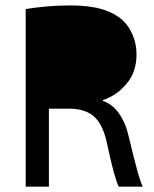

<svg xmlns="http://www.w3.org/2000/svg" viewBox="-20 -699 578 719"><path d="M76.2 0V-665C98.3 -668.9 124.3 -672.2 154.3 -674.8C184.2 -677.4 213.9 -678.7 243.2 -678.7C289.4 -678.7 328.5 -674.2 360.4 -665C391.6 -655.9 417.6 -642.3 438.5 -624C454.8 -609 467.4 -590.5 476.6 -568.4C486.3 -546.2 491.2 -521.8 491.2 -495.1C491.2 -450.8 478.8 -414.4 454.1 -385.7C430 -356.4 400.4 -335.9 365.2 -324.2V-321.3C390.6 -312.2 411.1 -295.9 426.8 -272.5C443 -249 455.1 -219.7 462.9 -184.6C474 -137.7 483.7 -98.6 492.2 -67.4C500.7 -35.5 508.1 -13 514.6 0H424.8C419.6 -9.8 413.1 -28.6 405.3 -56.6C398.1 -84 390 -118.8 380.9 -161.1C371.1 -207.4 355.8 -240.2 335 -259.8C314.8 -279.9 284.8 -290.7 245.1 -292H163.1V0Z"/></svg>

Font: ImmaginiFont
Style: Regular
Weight: 400
Version: Version 1.0